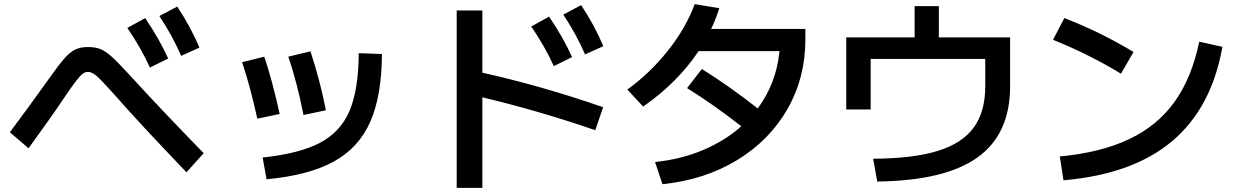

<svg xmlns="http://www.w3.org/2000/svg" viewBox="-20 -843 6040 935"><path d="M600 -707 687 -755Q755 -655 799 -558L710 -514Q666 -611 600 -707ZM843 -811Q910 -710 951 -611L862 -571Q821 -667 756 -765ZM531 -389Q473 -454 450 -473.5Q427 -493 408 -493Q395 -493 382.5 -483.5Q370 -474 351 -449.5Q332 -425 296 -372Q225 -266 119 -121L28 -199Q115 -315 215 -455Q263 -523 291.5 -556Q320 -589 346 -601.5Q372 -614 408 -614Q444 -614 469 -604Q494 -594 524 -567Q554 -540 609 -480Q767 -307 972 -97L888 -4Q762 -136 683.5 -220.5Q605 -305 531 -389Z M1727 -584 1840 -580Q1839 -376 1783 -249.5Q1727 -123 1605 -56Q1483 11 1278 30L1259 -76Q1439 -95 1539 -148Q1639 -201 1682.5 -304Q1726 -407 1727 -584ZM1267 -567Q1305 -455 1342 -288L1233 -265Q1199 -421 1159 -540ZM1492 -593Q1539 -450 1567 -306L1458 -283Q1426 -445 1384 -567Z M2567 -714 2654 -762Q2722 -662 2766 -565L2677 -521Q2633 -618 2567 -714ZM2810 -818Q2877 -717 2918 -618L2829 -578Q2788 -674 2723 -772ZM2329 -369V72H2204V-792H2329V-489Q2617 -425 2917 -321L2879 -209Q2596 -306 2329 -369Z M3590 -228Q3456 -333 3326 -414L3398 -507Q3535 -421 3670 -315Q3761 -438 3776 -594H3382Q3279 -440 3112 -324L3035 -407Q3145 -486 3233 -597Q3321 -708 3363 -823L3483 -803Q3465 -747 3443 -702H3902V-651Q3902 -464 3814.5 -311.5Q3727 -159 3569 -63Q3411 33 3206 54L3170 -54Q3296 -67 3403 -112Q3510 -157 3590 -228Z M4778 -423V-556H4220V-310H4101V-661H4434V-813H4552V-661H4899V-423Q4899 -190 4740.5 -76.5Q4582 37 4252 41L4232 -70Q4427 -71 4546.5 -108Q4666 -145 4722 -222Q4778 -299 4778 -423Z M5820 -640 5933 -615Q5880 -317 5688 -155.5Q5496 6 5159 35L5141 -81Q5341 -100 5479 -165.5Q5617 -231 5700.5 -348Q5784 -465 5820 -640ZM5163 -755Q5337 -688 5500 -590L5439 -484Q5283 -579 5108 -649Z"/></svg>

Font: Enso SemiBold
Style: Regular
Weight: 600
Designer: Coji Morishita
Foundry: UNDERFOREST DESIGN
Version: Version 1.000